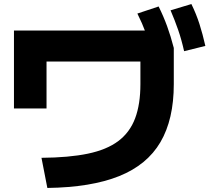

<svg xmlns="http://www.w3.org/2000/svg" viewBox="-20 -875 1040 949"><path d="M185 -95Q321 -96 414.5 -115.5Q508 -135 565 -178Q622 -221 648 -290.5Q674 -360 674 -459V-571H210V-339H49V-724H809L839 -638V-459Q839 -285 773 -172.5Q707 -60 569 -4.5Q431 51 214 54ZM733 -608Q718 -666 700.5 -713Q683 -760 659 -808L764 -843Q788 -795 806 -745.5Q824 -696 839 -638ZM890 -622Q877 -680 860.5 -727.5Q844 -775 823 -824L926 -855Q950 -806 966 -756Q982 -706 995 -648Z"/></svg>

Font: M PLUS 2 ExtraBold
Style: Regular
Weight: 800
Version: Version 1.001